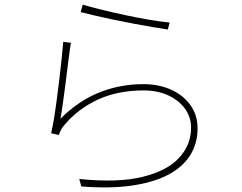

<svg xmlns="http://www.w3.org/2000/svg" viewBox="-20 -783 1040 826"><path d="M336 -763Q365 -754 414 -742Q463 -730 518.5 -718Q574 -706 625.5 -697.5Q677 -689 710 -686L702 -656Q675 -660 636.5 -666.5Q598 -673 553.5 -681.5Q509 -690 465.5 -699Q422 -708 386 -716.5Q350 -725 327 -731ZM285 -599Q280 -569 274.5 -524.5Q269 -480 263 -432Q257 -384 251 -341.5Q245 -299 240 -272Q317 -349 406.5 -385Q496 -421 597 -421Q663 -421 715.5 -397.5Q768 -374 799 -331Q830 -288 830 -231Q830 -166 798 -115Q766 -64 703 -31Q640 2 546.5 15.5Q453 29 330 19L321 -13Q487 4 593 -22Q699 -48 750.5 -104Q802 -160 802 -233Q802 -280 775 -316.5Q748 -353 702 -373.5Q656 -394 598 -394Q486 -394 400 -354Q314 -314 256 -244Q247 -234 241.5 -222.5Q236 -211 233 -202L200 -210Q206 -235 212.5 -274.5Q219 -314 225 -360Q231 -406 236.5 -452Q242 -498 246 -538Q250 -578 252 -603Z"/></svg>

Font: Noto Sans JP
Style: Regular
Weight: 100
Designer: Ryoko NISHIZUKA 西塚涼子 (kana, bopomofo & ideographs); Paul D. Hunt (Latin, Greek & Cyrillic); Sandoll Communications 산돌커뮤니
Foundry: Adobe
Version: Version 2.004;hotconv 1.0.118;makeotfexe 2.5.65603